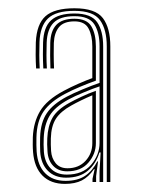

<svg xmlns="http://www.w3.org/2000/svg" viewBox="-20 -825 350 469"><path d="M240.8 -380.5V-711.5Q240.8 -752.8 224.4 -775.6Q208 -798.5 161.8 -798.5Q116.5 -798.5 97.1 -779.8Q77.8 -761 76.5 -722.2Q76 -704.8 76 -690.5Q76 -676.2 77 -657.8H68.2Q67.2 -674.8 67.1 -691.1Q67 -707.5 67.5 -721.5Q69.5 -766.2 91.2 -785.5Q113 -804.8 161.8 -804.8Q213.2 -804.8 231.4 -780.6Q249.5 -756.5 249.5 -711.5V-380.5ZM143.2 -398.5Q182 -398.5 202.6 -422.6Q223.2 -446.8 223.2 -476V-614Q207.2 -608.8 184.4 -599.2Q161.5 -589.8 147 -581.8Q113.5 -563.5 100.8 -541.6Q88 -519.8 86.8 -487.8Q86.5 -478.5 86.5 -471.6Q86.5 -464.8 87.2 -454.2Q89.2 -428.5 103.8 -413.5Q118.2 -398.5 143.2 -398.5ZM144.2 -406.5Q122.5 -406.5 109.9 -419.9Q97.2 -433.2 96 -455.5Q95.2 -467.5 95.2 -472.5Q95.2 -477.5 95.5 -487.2Q96.8 -516.8 108 -537Q119.2 -557.2 150.2 -574.2Q161.5 -580.5 178.8 -588.6Q196 -596.8 214.2 -603.2V-475.5Q214.2 -449 196 -427.8Q177.8 -406.5 144.2 -406.5ZM145 -414Q172.2 -414 188.9 -432Q205.5 -450 205.5 -475.2V-592.2Q192.5 -586.8 178.4 -579.9Q164.2 -573 154 -567.2Q128 -552.8 116.5 -534.9Q105 -517 104.2 -487Q104 -479 104.1 -472Q104.2 -465 104.8 -456.2Q106 -438.5 116.1 -426.2Q126.2 -414 145 -414ZM138.8 -375.8Q104 -375.8 83.9 -395.9Q63.8 -416 60.8 -453.2Q60 -462.8 60 -471.8Q60 -480.8 60.2 -490Q61.8 -526.5 77.9 -553.6Q94 -580.8 135.5 -603Q152.2 -612 171.6 -620.5Q191 -629 205.5 -634.2V-711.5Q205.5 -738.2 196.2 -755.5Q187 -772.8 161.8 -772.8Q135.5 -772.8 124 -758.6Q112.5 -744.5 111.5 -720Q111.2 -709.8 111.2 -692.6Q111.2 -675.5 112 -657.8H103.2Q102.5 -673.5 102.5 -689.6Q102.5 -705.8 102.8 -720.2Q103.5 -749.2 117.5 -764.2Q131.5 -779.2 161.8 -779.2Q192.2 -779.2 203.2 -760.6Q214.2 -742 214.2 -711.5V-628Q197.2 -622 176.6 -613.4Q156 -604.8 139.5 -596Q103.2 -577 86.5 -552.8Q69.8 -528.5 69 -489.2Q68.8 -478.5 68.9 -470.6Q69 -462.8 69.5 -454.8Q72 -420.2 90.4 -401.8Q108.8 -383.2 140.2 -383.2Q169.8 -383.2 188 -395.6Q206.2 -408 217.8 -430.8H219.5L214.8 -394.8V-380.5H206V-388.2L211.2 -411.8H209.5Q196.5 -392.8 179.8 -384.2Q163 -375.8 138.8 -375.8ZM223.2 -380.5V-407L225.8 -452.5H222.8Q214.5 -425 194.6 -408Q174.8 -391 141.5 -391Q113.5 -391 96.8 -408Q80 -425 78.2 -454.5Q77.8 -464 77.8 -471.9Q77.8 -479.8 78 -489.8Q79.2 -526.2 94.4 -548.6Q109.5 -571 143 -588.8Q158 -596.8 182 -606.8Q206 -616.8 223.2 -622.5V-711.5Q223.2 -745.8 210.4 -765.6Q197.5 -785.5 161.8 -785.5Q126.8 -785.5 111 -769.5Q95.2 -753.5 94 -720.8Q93.5 -706 93.5 -690.5Q93.5 -675 94.5 -657.8H85.8Q84.8 -679.2 84.8 -692.4Q84.8 -705.5 85.2 -721Q86.5 -758.8 104.8 -775.4Q123 -792 161.8 -792Q202.8 -792 217.4 -770.6Q232 -749.2 232 -711.5V-380.5Z"/></svg>

Font: Big Shoulders Inline Text Thin
Style: Regular
Weight: 100
Designer: Patric King
Foundry: XO Type Co
Version: Version 2.002